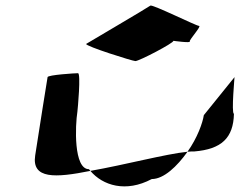

<svg xmlns="http://www.w3.org/2000/svg" viewBox="-20 -812 860 682"><path d="M105 -260C92 -175 177 -180 301 -205C300 -207 297 -209 296 -211C241 -211 247 -366 255 -416C256 -424 268 -552 257 -552C247 -552 150 -546 149 -538C149 -538 117 -340 105 -260ZM286 -656C283 -648 451 -595 461 -595C474 -595 597 -659 596 -667C596 -667 660 -658 654 -665C653 -672 697 -720 687 -720C677 -720 520 -798 514 -792C507 -786 287 -657 286 -656ZM301 -205C345 -153 427 -127 519 -176C562 -176 609 -221 646 -273C568 -265 426 -227 301 -205ZM646 -273C654 -274 663 -274 670 -274C767 -282 809 -322 811 -408C801 -408 814 -546 813 -538L704 -403C700 -376 681 -322 646 -273Z"/></svg>

Font: Ampere
Style: SCSuExtIta
Weight: 400
Version: Version 1